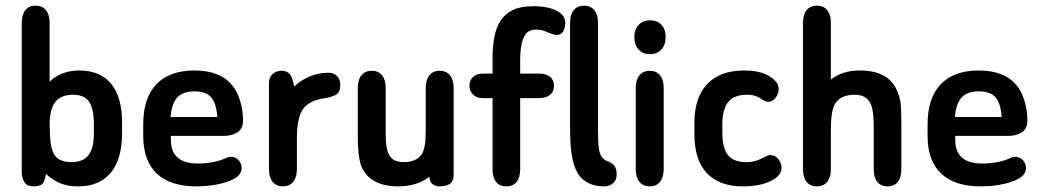

<svg xmlns="http://www.w3.org/2000/svg" viewBox="-20 -651 3699 681"><path d="M156 -361V-570Q156 -599 143 -615Q130 -631 107 -631Q83 -631 70 -615Q57 -599 57 -570V-40Q57 -20 66.5 -5Q76 10 98 10Q116 10 127 4Q138 -2 143 -34Q170 -10 196 0Q222 10 258 10Q333 10 373 -38.5Q413 -87 413 -179V-216Q413 -307 374 -354Q335 -401 261 -401Q229 -401 201.5 -390.5Q174 -380 156 -361ZM157 -182 156 -209Q156 -263 176 -289Q196 -315 239 -315Q279 -315 296 -290Q313 -265 313 -209V-180Q313 -126 294 -101Q275 -76 234 -76Q192 -76 175 -99Q158 -122 157 -182Z M586 -169H775Q802 -169 822 -181.5Q842 -194 842 -224Q842 -260 831.5 -294Q821 -328 804 -348Q761 -401 670 -401Q581 -401 534.5 -352Q488 -303 488 -210V-169Q488 -81 536 -35.5Q584 10 676 10Q722 10 760.5 1Q799 -8 820 -23Q828 -29 832.5 -37.5Q837 -46 837 -55Q837 -72 825.5 -83.5Q814 -95 798 -95Q793 -95 785 -92Q765 -82 738 -76.5Q711 -71 682 -71Q634 -71 610 -92Q586 -113 586 -156ZM751 -236H585Q589 -284 609 -305.5Q629 -327 670 -327Q710 -327 728.5 -306.5Q747 -286 751 -236Z M1023 -344Q1018 -377 1007.5 -388.5Q997 -400 979 -400Q959 -400 946.5 -388Q934 -376 934 -357V-51Q934 -22 947 -6Q960 10 984 10Q1007 10 1020 -6Q1033 -22 1033 -51V-161Q1033 -234 1055.5 -265Q1078 -296 1134 -303Q1158 -307 1172.5 -315.5Q1187 -324 1187 -350Q1187 -369 1175.5 -381Q1164 -393 1145 -393Q1077 -393 1023 -344Z M1503 -24Q1505 -4 1515.5 3Q1526 10 1538 10Q1560 10 1574.5 2Q1589 -6 1589 -33V-340Q1589 -368 1576 -384Q1563 -400 1539 -400Q1516 -400 1503 -384Q1490 -368 1490 -340V-188Q1490 -156 1486.5 -135.5Q1483 -115 1475 -103Q1456 -76 1412 -76Q1392 -76 1378.5 -83Q1365 -90 1358 -106Q1348 -126 1348 -177V-340Q1348 -368 1335 -384Q1322 -400 1299 -400Q1275 -400 1262 -384Q1249 -368 1249 -340V-169Q1249 -133 1251.5 -110.5Q1254 -88 1258 -72Q1284 10 1393 10Q1459 10 1503 -24Z M1727 -390H1691Q1671 -390 1658 -378Q1645 -366 1645 -347Q1645 -328 1658 -315.5Q1671 -303 1691 -303H1727V-51Q1727 -22 1739.5 -6Q1752 10 1776 10Q1800 10 1812.5 -6Q1825 -22 1825 -51V-303H1892Q1917 -303 1931 -314.5Q1945 -326 1945 -347Q1945 -367 1931 -378.5Q1917 -390 1892 -390H1825V-435Q1825 -467 1829.5 -492Q1834 -517 1846 -531.5Q1858 -546 1881 -546Q1898 -546 1911 -541Q1924 -536 1934.5 -532Q1945 -528 1953 -527Q1972 -527 1978.5 -541.5Q1985 -556 1985 -571Q1985 -589 1970.5 -602Q1956 -615 1931 -622Q1906 -629 1872 -629Q1828 -629 1800 -616Q1772 -603 1756 -578.5Q1740 -554 1733.5 -520Q1727 -486 1727 -443Z M2123 10Q2142 10 2154.5 -1Q2167 -12 2167 -30Q2168 -49 2160.5 -60.5Q2153 -72 2140 -77Q2125 -82 2116 -92.5Q2107 -103 2104 -125.5Q2101 -148 2101 -188V-570Q2101 -599 2088 -615Q2075 -631 2052 -631Q2028 -631 2015 -615Q2002 -599 2002 -570V-202Q2002 -134 2008.5 -97Q2015 -60 2030 -35Q2059 10 2123 10Z M2285 -579Q2261 -579 2245.5 -563Q2230 -547 2230 -519Q2230 -492 2245 -475.5Q2260 -459 2285 -459Q2311 -459 2326 -475.5Q2341 -492 2341 -519Q2341 -547 2326 -563Q2311 -579 2285 -579ZM2235 -51Q2235 -22 2248 -6Q2261 10 2285 10Q2308 10 2321 -6Q2334 -22 2334 -51V-340Q2334 -368 2321 -384Q2308 -400 2285 -400Q2261 -400 2248 -384Q2235 -368 2235 -340Z M2443 -216V-175Q2443 -84 2487 -37Q2531 10 2615 10Q2691 10 2732 -20Q2752 -35 2752 -56Q2752 -73 2740.5 -87Q2729 -101 2712 -101Q2704 -101 2694 -95Q2675 -85 2660.5 -80.5Q2646 -76 2627 -76Q2582 -76 2562 -101Q2542 -126 2542 -181V-209Q2542 -264 2563 -289.5Q2584 -315 2630 -315Q2661 -315 2683 -298Q2692 -293 2695.5 -291.5Q2699 -290 2704 -290Q2721 -290 2731.5 -305Q2742 -320 2742 -335Q2742 -352 2729 -365Q2710 -384 2683.5 -392.5Q2657 -401 2619 -401Q2534 -401 2488.5 -353Q2443 -305 2443 -216Z M2927 -369V-570Q2927 -599 2914 -615Q2901 -631 2878 -631Q2854 -631 2841 -615Q2828 -599 2828 -570V-51Q2828 -22 2841 -6Q2854 10 2878 10Q2901 10 2914 -6Q2927 -22 2927 -51V-189Q2927 -229 2931.5 -252.5Q2936 -276 2946 -289Q2956 -302 2973 -308.5Q2990 -315 3011 -315Q3053 -315 3068 -283Q3079 -260 3079 -201V-51Q3079 -22 3091.5 -6Q3104 10 3128 10Q3152 10 3164.5 -6Q3177 -22 3177 -51V-209Q3177 -246 3175.5 -271.5Q3174 -297 3168 -312Q3143 -401 3030 -401Q2998 -401 2973 -393Q2948 -385 2927 -369Z M3368 -169H3557Q3584 -169 3604 -181.5Q3624 -194 3624 -224Q3624 -260 3613.5 -294Q3603 -328 3586 -348Q3543 -401 3452 -401Q3363 -401 3316.5 -352Q3270 -303 3270 -210V-169Q3270 -81 3318 -35.5Q3366 10 3458 10Q3504 10 3542.5 1Q3581 -8 3602 -23Q3610 -29 3614.5 -37.5Q3619 -46 3619 -55Q3619 -72 3607.5 -83.5Q3596 -95 3580 -95Q3575 -95 3567 -92Q3547 -82 3520 -76.5Q3493 -71 3464 -71Q3416 -71 3392 -92Q3368 -113 3368 -156ZM3533 -236H3367Q3371 -284 3391 -305.5Q3411 -327 3452 -327Q3492 -327 3510.5 -306.5Q3529 -286 3533 -236Z"/></svg>

Font: Beiruti SemiBold
Style: Regular
Weight: 600
Designer: Arlette Boutros
Foundry: Boutros
Version: Version 1.41